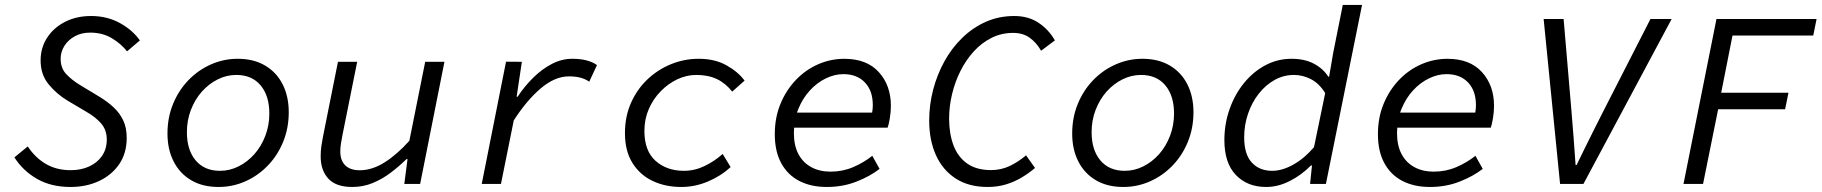

<svg xmlns="http://www.w3.org/2000/svg" viewBox="-20 -732 7249 764"><path d="M260.8 12Q183.1 12 127.1 -20.3Q71.1 -52.6 37.3 -105.7L90.4 -149.3Q120.6 -103.9 162.9 -79.4Q205.2 -54.8 261.5 -54.8Q302.6 -54.8 335 -69.7Q367.4 -84.5 386.2 -112Q404.9 -139.5 404.9 -176.7Q404.9 -214.4 382.9 -240.2Q360.8 -266 323.7 -287.2L247.8 -332.2Q206 -357.3 173.8 -396.1Q141.6 -434.9 141.6 -491.6Q141.6 -541.9 167.5 -581.9Q193.5 -622 238.9 -645.1Q284.2 -668.3 342.5 -668.3Q406.6 -668.3 457.4 -640.1Q508.2 -611.9 536.6 -571.1L485.5 -527.7Q461.6 -558.2 424.6 -580.2Q387.6 -602.2 338.7 -602.2Q304 -602.2 277.7 -587.7Q251.3 -573.2 236.3 -549.5Q221.3 -525.7 221.3 -498.2Q221.3 -460.5 244 -436.7Q266.8 -412.8 297.5 -394.3L376.5 -346.5Q407.9 -327.4 432.3 -304.7Q456.7 -281.9 470.5 -252.6Q484.2 -223.4 484.2 -183.7Q484.2 -122.4 454.4 -78.8Q424.5 -35.3 373.9 -11.6Q323.4 12 260.8 12Z M849.7 12Q786 12 740.6 -14.9Q695.1 -41.7 670.8 -89.7Q646.4 -137.7 646.4 -200.6Q646.4 -264.8 668.9 -319.1Q691.3 -373.3 730.2 -413.4Q769.2 -453.6 819.8 -475.8Q870.4 -498.1 925.8 -498.1Q989.5 -498.1 1034.9 -471.2Q1080.4 -444.4 1104.7 -396.4Q1129 -348.4 1129 -285.5Q1129 -221.9 1106.6 -167.3Q1084.2 -112.8 1045.2 -72.7Q1006.3 -32.5 956 -10.3Q905.7 12 849.7 12ZM855.4 -52.3Q894.2 -52.3 929.4 -70Q964.6 -87.6 992.2 -118.6Q1019.7 -149.6 1035.7 -191.4Q1051.7 -233.1 1051.7 -280.2Q1051.7 -351 1017 -392.4Q982.3 -433.8 920.1 -433.8Q881.7 -433.8 846.3 -416.1Q810.9 -398.4 783.3 -367.5Q755.8 -336.5 739.7 -294.9Q723.7 -253.4 723.7 -205.9Q723.7 -135.1 758.6 -93.7Q793.6 -52.3 855.4 -52.3Z M1381.6 12Q1316.8 12 1286.4 -21.3Q1256 -54.6 1256 -109.2Q1256 -130.6 1258.6 -149.7Q1261.3 -168.8 1265.3 -188.7L1324.8 -486.1H1401.3L1343.3 -197.4Q1339.7 -178.7 1336.9 -162.3Q1334.1 -145.9 1334.1 -129.3Q1334.1 -93.2 1354.1 -73.8Q1374.1 -54.5 1411.5 -54.5Q1460.5 -54.5 1510.1 -85.7Q1559.7 -116.9 1608.9 -171.7L1671.9 -486.1H1748.5L1651.8 0H1588.8L1601.6 -99H1597.6Q1568.3 -70.3 1534.7 -44.8Q1501.1 -19.4 1463 -3.7Q1425 12 1381.6 12Z M1896.9 0 1993.6 -486.5 2056.6 -486.1 2035.8 -347.2H2039.8Q2067 -388.5 2101.6 -422.7Q2136.2 -456.9 2175.7 -477.5Q2215.1 -498.1 2257.5 -498.1Q2289.8 -498.1 2314.2 -491.6Q2338.7 -485.2 2355.5 -473L2324.7 -407.1Q2306.8 -418.9 2287.4 -423.5Q2267.9 -428.1 2243.8 -428.1Q2187.7 -428.1 2131.2 -379.9Q2074.8 -331.7 2024.3 -252.8L1973.4 0Z M2691.2 12Q2627.4 12 2576.8 -12Q2526.3 -36 2496.6 -83.6Q2466.8 -131.1 2466.8 -202.2Q2466.8 -268.7 2491 -323Q2515.2 -377.3 2556.5 -416.3Q2597.7 -455.4 2650.3 -476.7Q2703 -498.1 2760.2 -498.1Q2824.4 -498.1 2870.8 -472.1Q2917.1 -446.2 2942.8 -411.2L2893.6 -367.4Q2867.1 -401 2832.6 -417.4Q2798.2 -433.8 2750.2 -433.8Q2712.6 -433.8 2675.9 -416.8Q2639.3 -399.7 2609.4 -369.2Q2579.4 -338.6 2561.8 -298.4Q2544.2 -258.2 2544.2 -211.2Q2544.2 -131.3 2588.8 -91.8Q2633.4 -52.3 2701.2 -52.3Q2743.8 -52.3 2783.1 -71.1Q2822.4 -89.9 2855.7 -119.4L2887.3 -67.1Q2849 -31.8 2797.3 -9.9Q2745.5 12 2691.2 12Z M3270 12Q3207 12 3160.5 -12Q3114 -36 3088.5 -83Q3063 -130 3063 -198Q3063 -264 3085.5 -318.5Q3108 -373 3146.5 -413.5Q3185 -454 3235 -476Q3285 -498 3340 -498Q3429 -498 3477 -445Q3525 -392 3525 -311Q3525 -286 3520.5 -260Q3516 -234 3512 -224H3122L3132 -284H3479L3447 -269Q3450 -280 3451.5 -291.5Q3453 -303 3453 -314Q3453 -371 3421.5 -404Q3390 -437 3336 -437Q3301 -437 3266 -420Q3231 -403 3202.5 -372Q3174 -341 3156.5 -298Q3139 -255 3139 -202Q3139 -153 3157 -119Q3175 -85 3208 -67Q3241 -49 3285 -49Q3333 -49 3375 -67Q3417 -85 3451 -112L3480 -60Q3443 -31 3388.5 -9.5Q3334 12 3270 12Z M3909.9 12Q3835.2 12 3783.2 -21.4Q3731.3 -54.9 3704.3 -114.5Q3677.4 -174.1 3677.4 -252.6Q3677.4 -315 3693.2 -375.2Q3709 -435.4 3738.1 -488.2Q3767.3 -541 3809.1 -581.5Q3850.8 -622.1 3902.8 -645.2Q3954.8 -668.3 4016 -668.3Q4072.4 -668.3 4112.9 -641.1Q4153.4 -614 4177.6 -571.2L4122.7 -530.1Q4104 -562.8 4077 -582Q4050 -601.1 4011.8 -601.1Q3964.8 -601.1 3925.4 -581.3Q3885.9 -561.6 3854.6 -527.1Q3823.2 -492.6 3801.4 -448.7Q3779.5 -404.9 3768.1 -356.3Q3756.7 -307.8 3756.7 -260.1Q3756.7 -200.5 3773.9 -154.2Q3791.2 -107.9 3828.1 -81.6Q3865.1 -55.2 3923.7 -55.2Q3962.9 -55.2 3997.2 -71.2Q4031.4 -87.3 4062.8 -113.9L4098.5 -63.7Q4074.2 -42.9 4045.6 -25.8Q4017.1 -8.7 3983.3 1.7Q3949.6 12 3909.9 12Z M4449.7 12Q4386 12 4340.6 -14.9Q4295.1 -41.7 4270.8 -89.7Q4246.4 -137.7 4246.4 -200.6Q4246.4 -264.8 4268.9 -319.1Q4291.3 -373.3 4330.2 -413.4Q4369.2 -453.6 4419.8 -475.8Q4470.4 -498.1 4525.8 -498.1Q4589.5 -498.1 4634.9 -471.2Q4680.4 -444.4 4704.7 -396.4Q4729 -348.4 4729 -285.5Q4729 -221.9 4706.6 -167.3Q4684.2 -112.8 4645.2 -72.7Q4606.3 -32.5 4556 -10.3Q4505.7 12 4449.7 12ZM4455.4 -52.3Q4494.2 -52.3 4529.4 -70Q4564.6 -87.6 4592.2 -118.6Q4619.7 -149.6 4635.7 -191.4Q4651.7 -233.1 4651.7 -280.2Q4651.7 -351 4617 -392.4Q4582.3 -433.8 4520.1 -433.8Q4481.7 -433.8 4446.3 -416.1Q4410.9 -398.4 4383.3 -367.5Q4355.8 -336.5 4339.7 -294.9Q4323.7 -253.4 4323.7 -205.9Q4323.7 -135.1 4358.6 -93.7Q4393.6 -52.3 4455.4 -52.3Z M5018.3 12Q4943.4 12 4897.7 -35.7Q4852 -83.3 4852 -174.4Q4852 -239.6 4872.8 -298Q4893.5 -356.5 4930 -401.5Q4966.6 -446.5 5015 -472.3Q5063.5 -498.1 5119.3 -498.1Q5171.1 -498.1 5208 -478.7Q5245 -459.2 5265.5 -426.9H5268.8L5285.1 -522.2L5323.2 -712.4H5399.8L5256 0H5193L5200.6 -73.6H5196.6Q5158.8 -35.3 5112.2 -11.7Q5065.7 12 5018.3 12ZM5042.4 -52.3Q5081.6 -52.3 5125.3 -76.4Q5169 -100.4 5208.6 -146.3L5253.2 -361.7Q5228.7 -400.7 5196 -417.2Q5163.4 -433.8 5129.1 -433.8Q5087.6 -433.8 5051.5 -413.6Q5015.3 -393.3 4988.3 -358.5Q4961.3 -323.8 4946 -279.1Q4930.8 -234.4 4930.8 -185.6Q4930.8 -117.9 4961.2 -85.1Q4991.5 -52.3 5042.4 -52.3Z M5670 12Q5607 12 5560.5 -12Q5514 -36 5488.5 -83Q5463 -130 5463 -198Q5463 -264 5485.5 -318.5Q5508 -373 5546.5 -413.5Q5585 -454 5635 -476Q5685 -498 5740 -498Q5829 -498 5877 -445Q5925 -392 5925 -311Q5925 -286 5920.5 -260Q5916 -234 5912 -224H5522L5532 -284H5879L5847 -269Q5850 -280 5851.5 -291.5Q5853 -303 5853 -314Q5853 -371 5821.5 -404Q5790 -437 5736 -437Q5701 -437 5666 -420Q5631 -403 5602.5 -372Q5574 -341 5556.5 -298Q5539 -255 5539 -202Q5539 -153 5557 -119Q5575 -85 5608 -67Q5641 -49 5685 -49Q5733 -49 5775 -67Q5817 -85 5851 -112L5880 -60Q5843 -31 5788.5 -9.5Q5734 12 5670 12Z M6187.8 0 6122.4 -656.3H6201.9L6232.9 -292.3Q6237.4 -238.8 6241.6 -184.4Q6245.7 -130.1 6249.5 -75.5H6253.5Q6270.3 -110.1 6289.2 -148.4Q6308 -186.8 6326.7 -223.7Q6345.3 -260.7 6361 -291.6L6547.4 -656.3H6631.7L6280.7 0Z M6678.9 0 6810.1 -656.3H7208.5L7195.2 -590.6H6873.9L6828.9 -363H7096.6L7083.3 -297.3H6816.8L6756.7 0Z"/></svg>

Font: SourceCodeVF
Style: Italic
Weight: 200
Italic angle: -11°
Monospace: yes
Designer: Paul D. Hunt, Teo Tuominen
Foundry: Adobe
Version: Version 1.026;hotconv 1.1.0;makeotfexe 2.6.0